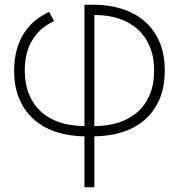

<svg xmlns="http://www.w3.org/2000/svg" viewBox="-20 -569 758 814"><path d="M338 225H380V9Q441.5 8.5 495.8 -8Q550 -24.5 590.5 -58.5Q631 -92.5 654.8 -144.8Q678.5 -197 678.5 -269.5Q678.5 -342 654.8 -394.5Q631 -447 590.5 -481Q550 -515 495.8 -531.8Q441.5 -548.5 380 -549H338V-34.5Q279.5 -35 232.8 -50.5Q186 -66 153.2 -96Q120.5 -126 102.8 -169.8Q85 -213.5 85 -269.5Q85 -347 117.5 -399.8Q150 -452.5 209 -479.5L188.5 -518.5Q155.5 -503.5 128 -480.8Q100.5 -458 81 -427.2Q61.5 -396.5 50.8 -357Q40 -317.5 40 -269.5Q40 -197.5 63.8 -145.2Q87.5 -93 128 -59Q168.5 -25 222.8 -8.2Q277 8.5 338 9ZM380 -505.5Q438.5 -505.5 485.2 -489.8Q532 -474 565 -443.8Q598 -413.5 615.8 -369.8Q633.5 -326 633.5 -269.5Q633.5 -213 615.8 -169.2Q598 -125.5 565 -95.8Q532 -66 485.2 -50.2Q438.5 -34.5 380 -34.5Z"/></svg>

Font: Vela Sans GX ExtLt
Style: Regular
Weight: 200
Designer: Principal design: Mikhail Sharanda - project Manrope.
Design modification: Ravid Balaliev
Foundry: Mikhail Sharanda
Version: Version 1.001